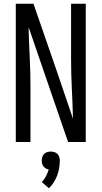

<svg xmlns="http://www.w3.org/2000/svg" viewBox="-20 -755 540 1021"><path d="M64 0V-735H158L284 -371L368 -124Q366 -204 362 -283Q358 -362 358 -441V-735H436V0H342L132 -611Q134 -531 138 -452Q142 -373 142 -294V0ZM240 246 202 213Q216 199 225 181.5Q234 164 239 146Q231 145 223.5 140.5Q216 136 211 129.5Q206 123 204 115Q202 107 202 99Q202 89 205 79.5Q208 70 214.5 63.5Q221 57 230.5 54Q240 51 250 51Q260 51 269.5 54Q279 57 285.5 63.5Q292 70 295 79.5Q298 89 298 99Q298 119 294.5 139Q291 159 284 178Q277 197 266 214.5Q255 232 240 246Z"/></svg>

Font: Moesevka
Style: Regular
Weight: 400
Monospace: yes
Designer: Belleve Invis
Foundry: Belleve Invis
Version: Version 32.5.0; ttfautohint (v1.8.4)